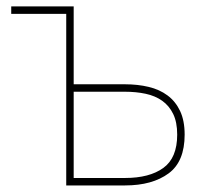

<svg xmlns="http://www.w3.org/2000/svg" viewBox="-20 -565 647 585"><path d="M14.2 -522.7V-545.5H204.5V-308.2H360.8Q399.9 -308.2 433.1 -300.2Q466.3 -292.3 490.6 -274.1Q514.9 -256 528.8 -226.7Q542.6 -197.4 542.6 -154.8Q542.6 -72.8 494 -36.9Q444.2 0 360.8 0H181.8V-522.7ZM204.5 -285.5V-22.7H360.8Q435.4 -22.7 477.6 -53.3Q519.9 -83.8 519.9 -154.8Q519.9 -192.8 507.6 -217.9Q495.4 -242.9 474.1 -258Q452.8 -273.1 423.7 -279.3Q394.5 -285.5 360.8 -285.5Z"/></svg>

Font: Inter P Thin
Style: Regular
Weight: 100
Designer: Rasmus Andersson
Foundry: rsms
Version: Version 3.018;git-588b23468